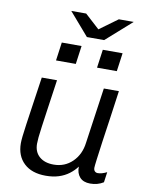

<svg xmlns="http://www.w3.org/2000/svg" viewBox="-97 -963 794 1042"><g transform="rotate(10 300.0 -442.5)"><path d="M228 10Q151 10 108 -30.5Q65 -71 65 -141Q65 -154 67.5 -178Q70 -202 76 -243.5Q82 -285 91.5 -350.5Q101 -416 115 -511H199Q185 -415 176 -351.5Q167 -288 161.5 -249Q156 -210 154 -188.5Q152 -167 152 -153Q152 -108 181 -82.5Q210 -57 260 -57Q321 -57 363 -98Q405 -139 413 -204L457 -511H540Q530 -435 519 -361Q508 -287 499.5 -226Q491 -165 486 -126Q481 -87 481 -79Q481 -66 487.5 -59.5Q494 -53 504 -53Q526 -53 554 -67L546 -10Q530 0 512 5Q494 10 473 10Q435 10 415.5 -12Q396 -34 397 -70Q380 -47 355.5 -28.5Q331 -10 299.5 0Q268 10 228 10ZM318 -770 210 -895H292L372 -822L472 -895H554L413 -770ZM175 -616 189 -717H298L284 -616ZM401 -616 415 -717H524L510 -616Z"/></g></svg>

Font: Chivo Mono Medium Light
Style: Italic
Weight: 300
Italic angle: -8.05°
Monospace: yes
Version: Version 1.008